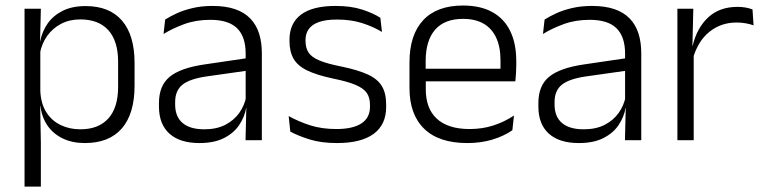

<svg xmlns="http://www.w3.org/2000/svg" viewBox="-20 -520 2830 712"><path d="M294.5 10.5Q248 10.5 212.8 -6.5Q177.5 -23.5 156.2 -54.2Q135 -85 130 -126.5H110L129.5 -183Q131.5 -136 151.5 -104.2Q171.5 -72.5 204.5 -56.5Q237.5 -40.5 278 -40.5Q345.5 -40.5 381.8 -80.8Q418 -121 418 -198V-291Q418 -367.5 382 -407.8Q346 -448 277.5 -448Q238 -448 206.8 -431.8Q175.5 -415.5 155.2 -387.2Q135 -359 128 -322L111.5 -366.5H129Q136 -403 156.5 -432.5Q177 -462 212.2 -479.8Q247.5 -497.5 297.5 -497.5Q386 -497.5 432.5 -443.5Q479 -389.5 479 -286.5V-202Q479 -98.5 432 -44Q385 10.5 294.5 10.5ZM71 172V-487.5H131.5L128.5 -366L129.5 -346V-139.5L129 -125.5L131.5 9V172Z M890.5 0 893.5 -121.5 891 -131V-288.5V-321Q891 -384 859.2 -415.2Q827.5 -446.5 759.5 -446.5Q706.5 -446.5 663 -430.5Q619.5 -414.5 586.5 -394L592.5 -447.5Q610.5 -459 636 -470.8Q661.5 -482.5 694.8 -490.2Q728 -498 768 -498Q817 -498 851.8 -486Q886.5 -474 908.5 -451Q930.5 -428 940.8 -395.5Q951 -363 951 -322.5V0ZM719.5 10.5Q647 10.5 608.2 -24.5Q569.5 -59.5 569.5 -125V-138Q569.5 -202.5 609.2 -235.2Q649 -268 738 -281L901 -305L904 -259L745.5 -236.5Q683.5 -227.5 656.5 -205.8Q629.5 -184 629.5 -141.5V-132.5Q629.5 -87.5 657 -64Q684.5 -40.5 737.5 -40.5Q783 -40.5 815.2 -57Q847.5 -73.5 867.2 -101.2Q887 -129 893.5 -163.5L905.5 -120.5H893Q887 -86 866.8 -56Q846.5 -26 810.2 -7.8Q774 10.5 719.5 10.5Z M1230 10.5Q1171 10.5 1128 -3Q1085 -16.5 1056.5 -32L1050.5 -89.5Q1086.5 -69.5 1129.5 -55.5Q1172.5 -41.5 1227.5 -41.5Q1288 -41.5 1320 -62.2Q1352 -83 1352 -124V-131Q1352 -157.5 1340.5 -174.8Q1329 -192 1299.5 -204.8Q1270 -217.5 1216 -228.5Q1154.5 -241.5 1119 -258.8Q1083.5 -276 1068.5 -302.5Q1053.5 -329 1053.5 -368V-373Q1053.5 -433.5 1096.2 -465.8Q1139 -498 1224.5 -498Q1281.5 -498 1323 -484.5Q1364.5 -471 1390.5 -454L1396.5 -401.5Q1364.5 -421 1323.5 -434.2Q1282.5 -447.5 1229.5 -447.5Q1189 -447.5 1163.2 -438.5Q1137.5 -429.5 1125.2 -412.5Q1113 -395.5 1113 -372.5V-368Q1113 -342 1124.5 -324.8Q1136 -307.5 1165 -295.5Q1194 -283.5 1245 -273.5Q1308 -260.5 1344.5 -243.5Q1381 -226.5 1396.5 -200Q1412 -173.5 1412 -132.5V-123.5Q1412 -57.5 1365.5 -23.5Q1319 10.5 1230 10.5Z M1713 10.5Q1607.5 10.5 1553 -42.5Q1498.5 -95.5 1498.5 -193.5V-288.5Q1498.5 -390.5 1549.2 -445Q1600 -499.5 1697 -499.5Q1762 -499.5 1806 -475Q1850 -450.5 1872.2 -404.5Q1894.5 -358.5 1894.5 -294V-276.5Q1894.5 -262 1893.5 -247.5Q1892.5 -233 1891 -218.5H1835Q1836 -240.5 1836 -260.2Q1836 -280 1836 -296.5Q1836 -345.5 1820.2 -379.8Q1804.5 -414 1773.8 -432Q1743 -450 1697 -450Q1628.5 -450 1593.5 -409.8Q1558.5 -369.5 1558.5 -293.5V-246L1559 -238V-187.5Q1559 -154 1568.8 -127Q1578.5 -100 1598.8 -80.8Q1619 -61.5 1649.8 -51.5Q1680.5 -41.5 1721.5 -41.5Q1769 -41.5 1809.8 -54.8Q1850.5 -68 1886 -91.5L1880 -37Q1849 -15.5 1806.5 -2.5Q1764 10.5 1713 10.5ZM1530 -218.5V-265H1877.5V-218.5Z M2297.5 0 2300.5 -121.5 2298 -131V-288.5V-321Q2298 -384 2266.2 -415.2Q2234.5 -446.5 2166.5 -446.5Q2113.5 -446.5 2070 -430.5Q2026.5 -414.5 1993.5 -394L1999.5 -447.5Q2017.5 -459 2043 -470.8Q2068.5 -482.5 2101.8 -490.2Q2135 -498 2175 -498Q2224 -498 2258.8 -486Q2293.5 -474 2315.5 -451Q2337.5 -428 2347.8 -395.5Q2358 -363 2358 -322.5V0ZM2126.5 10.5Q2054 10.5 2015.2 -24.5Q1976.5 -59.5 1976.5 -125V-138Q1976.5 -202.5 2016.2 -235.2Q2056 -268 2145 -281L2308 -305L2311 -259L2152.5 -236.5Q2090.5 -227.5 2063.5 -205.8Q2036.5 -184 2036.5 -141.5V-132.5Q2036.5 -87.5 2064 -64Q2091.5 -40.5 2144.5 -40.5Q2190 -40.5 2222.2 -57Q2254.5 -73.5 2274.2 -101.2Q2294 -129 2300.5 -163.5L2312.5 -120.5H2300Q2294 -86 2273.8 -56Q2253.5 -26 2217.2 -7.8Q2181 10.5 2126.5 10.5Z M2549 -301.5 2533.5 -348 2548.5 -350Q2564.5 -417 2606.5 -455.8Q2648.5 -494.5 2715 -494.5Q2732.5 -494.5 2746.5 -491.8Q2760.5 -489 2770.5 -485L2774.5 -426Q2762 -430.5 2746 -433.5Q2730 -436.5 2711 -436.5Q2654 -436.5 2611 -402.2Q2568 -368 2549 -301.5ZM2492 0V-487.5H2551L2547.5 -341L2552.5 -336V0Z"/></svg>

Font: Anek Tamil Medium Light
Style: Regular
Weight: 300
Version: Version 1.003